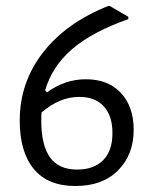

<svg xmlns="http://www.w3.org/2000/svg" viewBox="-20 -614 510 642"><path d="M427 -180Q427 -97 375 -44.5Q323 8 232 8Q140 8 93 -49Q46 -106 46 -211Q46 -338 123.5 -438Q201 -538 342 -594H347L409 -558V-550Q289 -508 221.5 -450Q154 -392 131 -312L137 -305Q197 -349 267 -349Q342 -349 384.5 -303Q427 -257 427 -180ZM356 -169Q356 -227 327 -258.5Q298 -290 245 -290Q179 -290 119 -238Q118 -229 118 -211Q118 -129 147 -88Q176 -47 238 -47Q294 -47 325 -78.5Q356 -110 356 -169Z"/></svg>

Font: Alegreya Sans
Style: Regular
Weight: 400
Designer: Juan Pablo del Peral
Foundry: Huerta Tipografica
Version: Version 2.008; ttfautohint (v1.6)